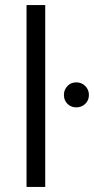

<svg xmlns="http://www.w3.org/2000/svg" viewBox="-20 -740 372 760"><path d="M85 0H159V-720H85ZM282 -315Q303 -315 317.5 -329Q332 -343 332 -364Q332 -385 317.5 -399.5Q303 -414 282 -414Q261 -414 247 -399.5Q233 -385 233 -364Q233 -343 247 -329Q261 -315 282 -315Z"/></svg>

Font: Fixel Variable
Style: Regular
Weight: 100
Width: 3
Designer: AlfaBravo + MacPaw
Foundry: Kyrylo Tkachov, Marchela Mozhyna, Serhii Makarenko, Maria Weinstein, Zakhar Kryvoshyya
Version: Version 1.211